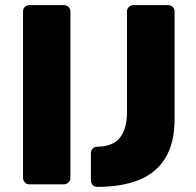

<svg xmlns="http://www.w3.org/2000/svg" viewBox="-20 -720 765 750"><path d="M360 10Q349 10 342 2.5Q335 -5 335 -15V-121Q335 -132 342 -139.5Q349 -147 360 -147Q419 -147 447.5 -181Q476 -215 476 -282V-675Q476 -686 483.5 -693Q491 -700 501 -700H636Q647 -700 654.5 -693Q662 -686 662 -675V-257Q662 -161 625.5 -102Q589 -43 521.5 -16.5Q454 10 360 10ZM95 0Q84 0 77 -7.5Q70 -15 70 -25V-675Q70 -686 77 -693Q84 -700 95 -700H229Q240 -700 247.5 -693Q255 -686 255 -675V-25Q255 -15 247.5 -7.5Q240 0 229 0Z"/></svg>

Font: DVN-Rubik
Style: Bold
Weight: 700
Designer: Hubert and Fischer
Foundry: Hubert & Fischer
Version: Version 2.102